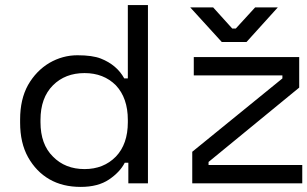

<svg xmlns="http://www.w3.org/2000/svg" viewBox="-20 -720 1207 754"><path d="M470 -81Q451 -44 408 -15Q365 14 297 14Q226 14 174 -16Q122 -46 90 -103Q59 -159 59 -238V-251Q59 -330 90 -386Q122 -442 174 -473Q226 -503 284 -503Q343 -503 376 -490Q439 -465 468 -412H482V-700H561V0H484V-81ZM139 -240Q139 -153 188 -105Q236 -56 312 -56Q387 -56 435 -105Q482 -154 482 -240V-249Q482 -335 435 -385Q387 -433 312 -433Q236 -433 188 -385Q139 -336 139 -249ZM799 -72H1167V0H735V-124L1089 -412V-424H741V-496H1155V-376L799 -84ZM948 -555H851L727 -691H817L892 -608H906L982 -691H1071Z"/></svg>

Font: Rilu
Style: Regular
Weight: 500
Designer: Alí Sinisterra
Foundry: Alí Sinisterra
Version: 0.1